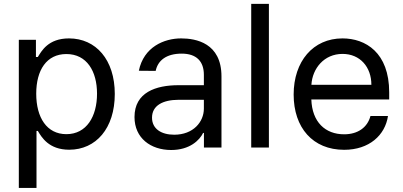

<svg xmlns="http://www.w3.org/2000/svg" viewBox="-20 -747 2040 972"><path d="M75.3 204.5H164.8V-84.2H171.5C190.3 -52.9 226.6 11 330.3 11C465.9 11 561.1 -97.3 561.1 -271.3C561.1 -444.6 465.6 -552.6 329.2 -552.6C223.7 -552.6 190.3 -488.3 171.5 -458.5H161.9V-545.5H75.3ZM163.4 -272.7C163.4 -392.8 216.3 -473.4 316.1 -473.4C419.7 -473.4 471.2 -386 471.2 -272.7C471.2 -158 418.7 -67.8 316.1 -67.8C217.3 -67.8 163.4 -151.3 163.4 -272.7Z M846.6 12.4C940.7 12.4 990.4 -37.3 1008.2 -73.9H1012.4V0H1101.2V-360.1C1101.2 -529.8 971.2 -552.6 897 -552.6C810.7 -552.6 707.4 -509.2 682.9 -388.8L768.1 -388.1C779.1 -441.1 822.1 -475.5 899.9 -475.5C974.8 -475.5 1012.1 -436.1 1012.1 -368.3V-315.7H883.9C769.2 -315.7 660.9 -279.5 660.9 -154.5C660.9 -47.9 742.9 12.4 846.6 12.4ZM749.6 -151.3C749.6 -213.4 805.4 -241.5 883.9 -241.8H1012.1V-197.1C1012.1 -130 958.5 -65 861.9 -65C796.9 -65 749.6 -94.5 749.6 -151.3Z M1341.3 -727.3H1251.8V0H1341.3Z M1722.3 11.4C1849.1 11.4 1929.7 -62.5 1944.2 -159.8H1855.5C1840.2 -101.6 1791.2 -67.1 1722.3 -67.1C1626.1 -67.1 1560 -129.6 1556.1 -243.6H1950.3V-279.5C1950.3 -481.2 1830.3 -552.6 1713.8 -552.6C1565 -552.6 1466.6 -436.4 1466.6 -268.5C1466.6 -100.5 1563.6 11.4 1722.3 11.4ZM1556.5 -317.8C1561.4 -400.6 1620.7 -474.1 1714.1 -474.1C1802.9 -474.1 1860.1 -407.7 1860.1 -317.8Z"/></svg>

Font: Margiela Sans Text
Style: Regular
Weight: 400
Designer: Stefan Endress, Andreas Faust
Version: Version 1.100;FEAKit 1.0